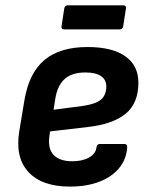

<svg xmlns="http://www.w3.org/2000/svg" viewBox="-20 -678 555 710"><path d="M238.4 12Q134.9 12 85 -42.1Q35.1 -96.1 51.5 -194.3L70.8 -310Q87.8 -409 144.9 -456.6Q202 -504.1 303.4 -504.1Q395.6 -504.1 443.7 -469.7Q491.8 -435.4 491.8 -372.1Q491.8 -296 444.4 -257.3Q397.1 -218.7 304.5 -208.3L165.1 -192L162.8 -175.5Q156.1 -128.6 178.2 -105.2Q200.3 -81.7 247.4 -81.7Q284.7 -81.7 309.3 -95.5Q333.9 -109.3 336.8 -133.2Q338.8 -145.6 349.2 -145.6H439.7Q451.1 -145.6 450.4 -133.9Q447.7 -89.4 420.8 -56.7Q394 -24 347.4 -6Q300.9 12 238.4 12ZM178.1 -272.2 287.4 -286.5Q333.6 -293.1 353.3 -309.7Q373.1 -326.3 373.1 -358.2Q373.1 -383.5 353.4 -396.7Q333.6 -410 295.4 -410Q245.6 -410 218.8 -385.6Q192.1 -361.2 184.4 -312.3ZM217.6 -569.3Q205.6 -569.3 207.6 -581L217.6 -646.6Q219.6 -658.3 230.7 -658.3H436.3Q447.7 -658.3 445.7 -646.6L435.6 -581Q433.6 -569.3 421.9 -569.3Z"/></svg>

Font: Sofia Sans Hairline
Style: Italic
Weight: 1
Italic angle: -9°
Designer: Botio Nikoltchev, Ani Petrova
Foundry: lettersoup
Version: Version 4.102